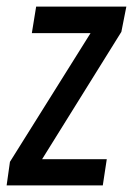

<svg xmlns="http://www.w3.org/2000/svg" viewBox="-36 -559 401 579"><path d="M-16 0 -6 -71 237 -459H60L73 -539H345L330 -463L91 -79H286L274 0Z"/></svg>

Font: Georama Condensed Medium
Style: Italic
Weight: 500
Width: 3
Italic angle: -9°
Designer: Jean-Baptiste Levee
Foundry: Production Type
Version: Version 1.000